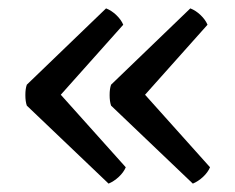

<svg xmlns="http://www.w3.org/2000/svg" viewBox="-20 -482 561 458"><path d="M326 -256 481 -83Q476 -71 464.5 -60.2Q453 -49.5 440 -44L245 -230Q241.5 -240 241.5 -255.2Q241.5 -270.5 245 -280L434 -462Q447 -457 458.5 -446Q470 -435 475 -423ZM125 -256 280 -83Q275 -71 263.5 -60.2Q252 -49.5 239 -44L44 -230Q40.5 -240 40.5 -255.2Q40.5 -270.5 44 -280L233 -462Q246 -457 257.5 -446Q269 -435 274 -423Z"/></svg>

Font: Signika Negative Light
Style: Regular
Weight: 300
Designer: Anna Giedry
Foundry: Anna Giedry
Version: Version 2.001